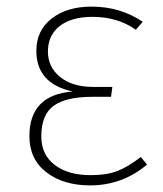

<svg xmlns="http://www.w3.org/2000/svg" viewBox="-20 -551 494 581"><path d="M257 -531Q344 -531 412 -485L391 -461Q336 -500 260 -500Q196 -500 160.5 -472Q125 -444 125 -395Q125 -348 162 -318Q199 -288 262 -288H320L316 -258H259Q180 -258 142.5 -231Q105 -204 105 -138Q105 -83 145.5 -52Q186 -21 254 -21Q304 -21 336.5 -34Q369 -47 406 -76L425 -53Q350 10 253 10Q172 10 120.5 -29.5Q69 -69 69 -139Q69 -264 200 -274Q90 -298 90 -397Q90 -459 136.5 -495Q183 -531 257 -531Z"/></svg>

Font: FiraSans
Style: Regular
Weight: 200
Designer: Carrois Corporate & Edenspiekermann AG
Foundry: Carrois Corporate GbR & Edenspiekermann AG
Version: Version 3.106;PS 003.106;hotconv 1.0.70;makeotf.lib2.5.58329